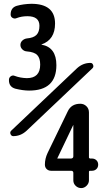

<svg xmlns="http://www.w3.org/2000/svg" viewBox="-20 -756 540 996"><path d="M360.4 54.7V-106.4L359.4 -107.4V-106.4L277.3 65.4V66.4H348.6Q360.4 65.4 360.4 54.7ZM457 66.4Q470.7 66.4 480 75.2Q489.3 84 489.3 98.1Q489.3 112.3 480 121.1Q470.7 129.9 457 129.9H447.3Q441.4 129.9 441.4 135.7V179.7Q441.4 195.3 429.2 207.5Q417 219.7 401.4 219.7Q384.8 219.7 372.6 208Q360.4 196.3 360.4 179.7V140.6Q360.4 129.9 348.6 129.9H245.1Q231.4 129.9 222.2 121.1Q212.9 112.3 212.9 97.7Q212.9 67.4 226.6 38.1L331.1 -177.7Q349.6 -217.8 396.5 -217.8Q415 -217.8 428.2 -205.1Q441.4 -192.4 441.4 -172.9V60.5Q441.4 65.4 447.3 66.4ZM449.2 -429.7Q459 -429.7 462.9 -419.4Q466.8 -409.2 460 -402.3L118.2 -78.1Q87.9 -49.8 48.8 -49.8Q39.1 -49.8 34.7 -60.1Q30.3 -70.3 38.1 -78.1L379.9 -402.3Q410.2 -429.7 449.2 -429.7ZM59.6 -295.9Q25.4 -305.7 26.4 -341.8Q26.4 -353.5 36.1 -360.4Q45.9 -367.2 56.6 -362.3Q85 -351.6 119.1 -350.6Q188.5 -350.6 188.5 -420.9Q188.5 -454.1 173.3 -470.2Q158.2 -486.3 119.1 -489.3Q105.5 -490.2 95.7 -500Q85.9 -509.8 85.9 -522.9Q85.9 -536.1 95.7 -545.4Q105.5 -554.7 119.1 -556.6Q154.3 -559.6 169.4 -575.2Q184.6 -590.8 184.6 -622.1Q184.6 -671.9 122.1 -671.9Q91.8 -671.9 66.4 -662.1Q55.7 -657.2 45.4 -663.1Q35.2 -668.9 35.2 -680.7Q35.2 -715.8 66.4 -725.6Q100.6 -735.4 142.6 -736.3Q265.6 -736.3 265.6 -633.8Q265.6 -549.8 195.3 -525.4Q194.3 -525.4 194.3 -524.4H195.3Q272.5 -510.7 272.5 -418Q272.5 -286.1 130.9 -286.1Q99.6 -286.1 59.6 -295.9Z"/></svg>

Font: Rounded-X Mgen+ 1mn bold
Style: Bold
Weight: 700
Designer: [Source Han Sans]
Ryoko NISHIZUKA  (kana & ideographs); Paul D. Hunt (Latin, Greek & Cyrillic); Wenlong ZHANG  (bopomofo
Version: Version 1.059.20150602